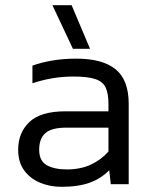

<svg xmlns="http://www.w3.org/2000/svg" viewBox="-20 -710 581 740"><path d="M261 -522 182 -690H256L327 -522ZM217 10Q172 10 134 -6Q96 -22 73 -53.5Q50 -85 50 -133Q50 -198 93 -239.5Q136 -281 233 -281H398V-310Q398 -349 387.5 -372Q377 -395 348 -405Q319 -415 263 -415Q220 -415 180 -408Q140 -401 105 -389V-457Q137 -469 180.5 -476.5Q224 -484 274 -484Q375 -484 425.5 -443Q476 -402 476 -310V0H407L401 -54Q370 -22 326 -6Q282 10 217 10ZM238 -57Q290 -57 330 -75.5Q370 -94 398 -126V-218H235Q179 -218 155 -197Q131 -176 131 -133Q131 -90 160 -73.5Q189 -57 238 -57Z"/></svg>

Font: Kanit Light
Style: Regular
Weight: 300
Designer: Katatrad Team
Foundry: CadsonDemak
Version: Version 2.000; ttfautohint (v1.8.3)